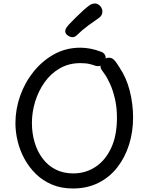

<svg xmlns="http://www.w3.org/2000/svg" viewBox="-20 -1055 845 1095"><path d="M553 -761Q568 -757 575.5 -746.5Q583 -736 583 -723Q583 -715 579.5 -706Q576 -697 568.5 -690Q561 -683 551 -679.5Q541 -676 527 -679Q514 -684 492.5 -689.5Q471 -695 438 -695Q373 -695 321.5 -665.5Q270 -636 234.5 -586Q199 -536 180.5 -475.5Q162 -415 162 -353Q162 -295 177.5 -243Q193 -191 223 -151Q253 -111 297 -88.5Q341 -66 398 -66Q467 -66 523.5 -102.5Q580 -139 613.5 -210Q647 -281 647 -384Q647 -442 635.5 -491.5Q624 -541 607 -578Q590 -615 575 -635Q565 -649 559 -657.5Q553 -666 553 -677Q553 -686 557 -694.5Q561 -703 568 -710.5Q575 -718 583.5 -722Q592 -726 600 -726Q616 -726 626.5 -717Q637 -708 645.5 -695Q654 -682 661 -671Q701 -612 720 -537Q739 -462 739 -385Q739 -303 716 -230Q693 -157 649 -100.5Q605 -44 541 -12Q477 20 396 20Q329 20 276 -2.5Q223 -25 184 -63.5Q145 -102 119 -150Q93 -198 80.5 -250.5Q68 -303 68 -352Q68 -432 95 -508.5Q122 -585 172 -647Q222 -709 289.5 -746Q357 -783 438 -783Q465 -783 495 -777.5Q525 -772 553 -761ZM394 -843Q380 -843 366 -853Q352 -863 352 -877Q352 -887 358 -896Q364 -905 371 -913Q389 -932 410.5 -953.5Q432 -975 453 -994Q474 -1013 488 -1023Q497 -1030 505.5 -1032.5Q514 -1035 521 -1035Q533 -1035 543 -1028Q553 -1021 558.5 -1011Q564 -1001 564 -989Q564 -966 543 -952Q522 -938 484.5 -910.5Q447 -883 418 -854Q407 -843 394 -843Z"/></svg>

Font: Playpen Sans Arabic
Style: Regular
Weight: 400
Designer: Azza Alameddine, Laura Meseguer, Veronika Burian, José Scaglione
Foundry: TypeTogether
Version: Version 2.000